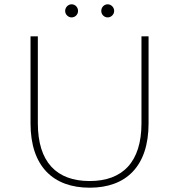

<svg xmlns="http://www.w3.org/2000/svg" viewBox="-20 -869 833 893"><path d="M313 -788C330 -788 343 -802 343 -818C343 -835 330 -849 313 -849C297 -849 283 -835 283 -818C283 -802 297 -788 313 -788ZM481 -788C497 -788 511 -802 511 -818C511 -835 497 -849 481 -849C464 -849 451 -835 451 -818C451 -802 464 -788 481 -788ZM397 4C567 4 671 -96 671 -295V-700H638V-296C638 -115 550 -27 397 -27C243 -27 156 -115 156 -296V-700H122V-295C122 -96 227 4 397 4Z"/></svg>

Font: Talent ExtraLight
Style: Regular
Weight: 200
Designer: Mike Powis
Version: Version 1.001;hotconv 1.0.109;makeotfexe 2.5.65596